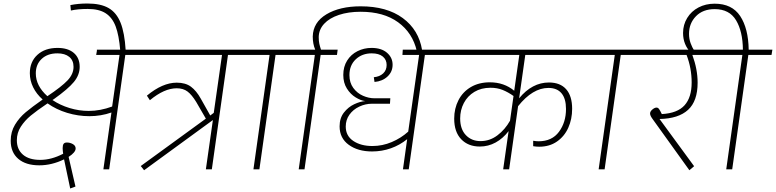

<svg xmlns="http://www.w3.org/2000/svg" viewBox="-20 -965 4421 1094"><path d="M827 -652H694L602 0H569L615 -324Q555 -303 489 -303Q425 -303 362.5 -322Q300 -341 251 -376Q190 -335 155.5 -306.5Q121 -278 98.5 -243Q76 -208 76 -166Q76 -114 110.5 -84Q145 -54 209 -54Q273 -54 340 -89Q339 -95 338 -104Q337 -113 337 -121Q337 -138 342.5 -145.5Q348 -153 361 -153Q379 -153 395 -144Q411 -135 411 -119Q411 -97 371 -71L410 98L380 109L345 -57Q275 -23 204 -23Q127 -23 84 -60Q41 -97 41 -163Q41 -214 65.5 -254.5Q90 -295 126.5 -325.5Q163 -356 223 -398Q188 -429 169 -467.5Q150 -506 150 -548Q150 -613 193 -652.5Q236 -692 308 -692Q367 -692 400.5 -663.5Q434 -635 434 -584Q434 -538 401 -498Q368 -458 288 -401L279 -395Q322 -366 376 -349.5Q430 -333 486 -333Q551 -333 619 -358L661 -652H528L532 -675V-682H831ZM250 -417Q331 -471 365 -507Q399 -543 399 -584Q399 -621 374.5 -641Q350 -661 307 -661Q251 -661 217.5 -629.5Q184 -598 184 -547Q184 -476 250 -417Z M480 -914Q423 -914 384 -905L381 -936Q426 -945 478 -945Q554 -945 599 -919Q644 -893 667 -835.5Q690 -778 696 -679L665 -678Q658 -764 639 -814.5Q620 -865 582 -889.5Q544 -914 480 -914Z M1412 -652H1279L1187 0H1153L1193 -281L801 5L782 -19L1153 -289L1098 -384Q1073 -425 1048.5 -443.5Q1024 -462 987 -462Q916 -462 834 -394L817 -420Q906 -494 987 -494Q1037 -494 1068 -471Q1099 -448 1124 -403L1178 -307L1198 -322L1245 -652H800L804 -682H1416Z M1682 -652H1550L1458 0H1424L1516 -652H1384L1388 -682H1687Z M2385 -680 2355 -674Q2331 -778 2248.5 -838Q2166 -898 2035 -898Q1965 -898 1911 -880Q1857 -862 1827 -829.5Q1797 -797 1796 -754Q1796 -731 1799.5 -715.5Q1803 -700 1809 -682H1904L1900 -652H1807L1715 0H1682L1774 -652H1655L1659 -682H1776Q1762 -715 1762 -757Q1764 -838 1840 -883.5Q1916 -929 2035 -929Q2184 -929 2275 -862Q2366 -795 2385 -680Z M2551 -652H2401L2309 0H2276L2300 -172Q2258 -138 2207 -120Q2156 -102 2100 -102Q2019 -102 1967 -140Q1915 -178 1915 -245Q1915 -292 1939.5 -323.5Q1964 -355 1998 -371Q2032 -387 2061 -389Q2036 -392 2006.5 -410Q1977 -428 1956.5 -460.5Q1936 -493 1936 -538Q1936 -585 1958 -620Q1980 -655 2017 -673.5Q2054 -692 2097 -692Q2153 -692 2185 -664.5Q2217 -637 2217 -596Q2217 -556 2188 -529Q2159 -502 2114 -498L2110 -525Q2143 -528 2163 -546.5Q2183 -565 2183 -595Q2183 -625 2161 -643Q2139 -661 2098 -661Q2043 -661 2007 -627Q1971 -593 1971 -537Q1971 -494 1993 -464Q2015 -434 2048 -419.5Q2081 -405 2113 -405H2204L2202 -374H2100Q2062 -374 2027 -357.5Q1992 -341 1971 -311.5Q1950 -282 1950 -244Q1950 -191 1993 -162Q2036 -133 2102 -133Q2159 -133 2212 -155.5Q2265 -178 2306 -215L2368 -652H2273L2275 -682H2555Z M2938 -405Q3012 -495 3108 -495Q3172 -495 3206 -456.5Q3240 -418 3240 -345Q3240 -286 3218 -237Q3196 -188 3153.5 -158.5Q3111 -129 3052 -129Q3036 -129 3018 -132V-163Q3034 -160 3049 -160Q3125 -160 3165 -214Q3205 -268 3205 -344Q3205 -403 3179.5 -433.5Q3154 -464 3105 -464Q3015 -464 2932 -360L2881 0H2847L2878 -218Q2846 -176 2804 -153Q2762 -130 2714 -130Q2648 -130 2608 -171.5Q2568 -213 2568 -289Q2568 -347 2592.5 -394.5Q2617 -442 2663 -469Q2709 -496 2771 -496Q2852 -496 2910 -448L2939 -652H2524L2528 -682H3383L3378 -652H2973ZM2886 -277 2906 -418Q2875 -440 2844 -452.5Q2813 -465 2775 -465Q2722 -465 2683 -441.5Q2644 -418 2623 -378Q2602 -338 2602 -290Q2602 -229 2634.5 -195Q2667 -161 2718 -161Q2771 -161 2814.5 -194Q2858 -227 2886 -277Z M3649 -652H3517L3425 0H3391L3483 -652H3351L3355 -682H3654Z M4105 -652H3925Q3955 -570 3955 -494Q3955 -389 3900.5 -339Q3846 -289 3738 -287L3935 -18L3908 5L3699 -286Q3684 -306 3684 -318Q3684 -330 3697 -341Q3710 -352 3721 -352Q3729 -352 3735 -344Q3741 -336 3751 -315Q3840 -320 3880.5 -365Q3921 -410 3921 -495Q3921 -576 3892 -652H3622L3627 -682H4109Z M4376 -652H4244L4152 0H4118L4210 -652H4078L4082 -682H4213Q4212 -786 4174 -849.5Q4136 -913 4052 -913Q3985 -913 3945.5 -872.5Q3906 -832 3906 -772Q3906 -744 3915 -719Q3924 -694 3935 -679L3911 -673Q3895 -687 3883.5 -715Q3872 -743 3872 -777Q3872 -824 3895.5 -862.5Q3919 -901 3960 -922.5Q4001 -944 4052 -944Q4151 -944 4197.5 -873.5Q4244 -803 4246 -682H4381Z"/></svg>

Font: FiraGO UltraLight
Style: Italic
Weight: 200
Italic angle: -8°
Designer: bBox Type GmbH
Foundry: bBox Type GmbH
Version: Version 1.001